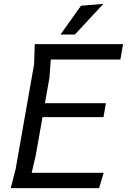

<svg xmlns="http://www.w3.org/2000/svg" viewBox="-20 -980 690 1000"><path d="M520 -80 496 0H36L61.5 -100L157.5 -645L161 -750H621L607 -670H244.5L237.5 -575L214 -442.5H531.5L519 -370H201.5L166 -170L145 -80ZM401.5 -950 518.5 -960 370 -800H295Z"/></svg>

Font: B612 Mono
Style: Italic
Weight: 400
Italic angle: -10°
Version: Version 1.005